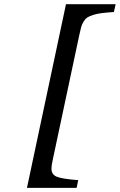

<svg xmlns="http://www.w3.org/2000/svg" viewBox="-20 -717 577 925"><path d="M109.9 188 297.9 -696.8H537.1L528.8 -659.2Q493.2 -656.7 470 -653.8Q446.8 -650.9 428.7 -645Q410.6 -639.2 400.9 -632.8Q391.1 -626.5 383.1 -613.5Q375 -600.6 371.3 -587.6Q367.7 -574.7 362.8 -551.8L235.8 44.9Q228 78.6 228 96.2Q228 124 253.7 134.5Q279.3 145 356.9 150.9L349.1 188Z"/></svg>

Font: Linear Smooth
Style: Bold Italic
Weight: 700
Designer: Philipp H. Poll, Flanker
Foundry: Philipp H. Poll, reworked by Flanker
Version: Version 1.061 | FøM Fix